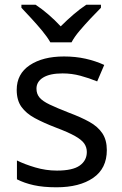

<svg xmlns="http://www.w3.org/2000/svg" viewBox="-20 -786 519 816"><path d="M434 -148Q434 -70 376 -30Q318 10 220 10Q164 10 123.5 1Q83 -8 52 -24V-104Q84 -88 129.5 -74.5Q175 -61 222 -61Q289 -61 319 -82.5Q349 -104 349 -140Q349 -160 338 -176Q327 -192 298.5 -208Q270 -224 217 -244Q165 -264 128 -284Q91 -304 71 -332Q51 -360 51 -404Q51 -472 106.5 -509Q162 -546 252 -546Q301 -546 343.5 -536.5Q386 -527 423 -510L393 -440Q359 -454 322 -464Q285 -474 246 -474Q192 -474 163.5 -456.5Q135 -439 135 -409Q135 -387 148 -371.5Q161 -356 191.5 -341.5Q222 -327 273 -307Q324 -288 360 -268Q396 -248 415 -219.5Q434 -191 434 -148ZM194 -606Q181 -629 159 -655.5Q137 -682 113 -708Q89 -734 71 -753V-766H131Q157 -749 185 -725Q213 -701 238 -674Q265 -701 293 -725Q321 -749 347 -766H409V-753Q390 -734 365.5 -708Q341 -682 318.5 -655.5Q296 -629 284 -606Z"/></svg>

Font: Noto Sans Cypro Minoan
Style: Regular
Weight: 400
Designer: David Williams
Foundry: David Williams
Version: Version 1.503; ttfautohint (v1.8.4.7-5d5b)